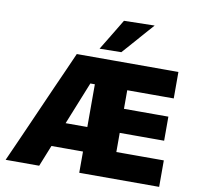

<svg xmlns="http://www.w3.org/2000/svg" viewBox="-100 -1071 1208 1175"><g transform="rotate(10 504.5 -484.0)"><path d="M11 0Q37 -58 65.2 -121.2Q93.5 -184.5 118.5 -241.5L227 -487Q255 -549.5 279.5 -604.5Q304 -659.5 327.5 -713H959V-548.5Q930 -548.5 898.2 -548.5Q866.5 -548.5 829.2 -548.5Q792 -548.5 747 -548.5H595L670 -680Q670 -622 670 -566.8Q670 -511.5 670 -441V-264Q670 -196.5 670 -143Q670 -89.5 670 -33L606.5 -164.5H761Q798.5 -164.5 833.2 -164.5Q868 -164.5 900.8 -164.5Q933.5 -164.5 965 -164.5V0H468.5Q468.5 -56.5 468.5 -109.8Q468.5 -163 468.5 -230.5V-474.5Q468.5 -546 468.5 -599.8Q468.5 -653.5 468.5 -698.5L569.5 -550H440.5L309.5 -224.5Q287.5 -170 264.5 -112.2Q241.5 -54.5 219.5 0ZM230 -132 253 -284.5H535.5L554 -132ZM622.5 -283.5V-433H748.5Q812 -433 857.8 -433Q903.5 -433 946 -433V-283.5Q923.5 -283.5 901.2 -283.5Q879 -283.5 855.5 -283.5Q832 -283.5 805.5 -283.5Q779 -283.5 748.5 -283.5ZM459 -769.5Q489 -818.5 518.2 -866.8Q547.5 -915 576.5 -963.5L766.5 -967.5Q736.5 -933.5 707.2 -900.2Q678 -867 649.8 -834.8Q621.5 -802.5 594 -771.5Z"/></g></svg>

Font: Commissioner Thin ExtraBold
Style: Regular
Weight: 800
Version: Version 1.000